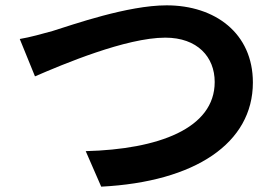

<svg xmlns="http://www.w3.org/2000/svg" viewBox="-20 -694 1040 719"><path d="M54 -548 111 -408C215 -453 452 -553 599 -553C719 -553 784 -481 784 -387C784 -212 572 -135 301 -128L359 5C711 -13 927 -158 927 -385C927 -570 785 -674 604 -674C458 -674 254 -602 177 -578C141 -568 91 -554 54 -548Z"/></svg>

Font: Noto Sans Mono CJK HK
Style: Bold
Weight: 700
Designer: Ryoko NISHIZUKA 西塚涼子 (kana, bopomofo & ideographs); Paul D. Hunt (Latin, Greek & Cyrillic); Sandoll Communications 산돌커뮤니
Foundry: Adobe
Version: Version 2.004;hotconv 1.0.118;makeotfexe 2.5.65603